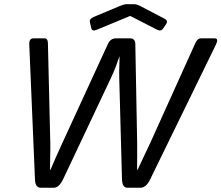

<svg xmlns="http://www.w3.org/2000/svg" viewBox="-20 -880 1038 900"><path d="M401.4 -775.9Q397.5 -791.5 419.9 -800.8L541 -851.6Q562 -860.4 574.2 -860.4H608.4Q620.6 -860.4 637.7 -851.6L752 -792Q769 -782.7 758.8 -767.1L745.1 -747.1Q734.9 -731.4 716.3 -740.7L590.8 -805.2H589.8L434.1 -740.7Q412.1 -731.4 408.2 -747.1ZM117.2 -670.9Q115.7 -700.2 136.7 -700.2H189Q204.1 -700.2 204.6 -677.7L215.8 -208.5Q216.3 -178.7 215.3 -151.1Q214.4 -123.5 214.4 -84.5H216.8Q228.5 -113.3 241.5 -141.6Q254.4 -169.9 271.5 -208L485.8 -673.8Q498 -700.2 522.9 -700.2H588.9Q613.8 -700.2 614.3 -673.8L623 -208Q623.5 -184.1 623 -151.6Q622.6 -119.1 622.6 -84.5H625Q638.2 -113.8 655.8 -149.7Q673.3 -185.5 683.6 -208.5L895.5 -677.7Q905.8 -700.2 921.9 -700.2H986.3Q1006.3 -700.2 992.2 -670.9L683.1 -37.6Q664.6 0 638.2 0H577.1Q552.7 0 551.8 -41L539.1 -509.3Q538.1 -546.4 539.3 -566.7Q540.5 -586.9 540.5 -614.7H539.6Q529.3 -585 521.5 -564.2Q513.7 -543.5 497.6 -509.3L276.4 -41Q256.8 0 232.4 0H171.4Q145.5 0 144 -37.6Z"/></svg>

Font: Istok
Style: Italic
Weight: 500
Italic angle: -13°
Designer: Andrey V. Panov
Foundry: Andrey V. Panov
Version: Version 1.0.3